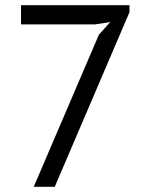

<svg xmlns="http://www.w3.org/2000/svg" viewBox="-20 -720 585 740"><path d="M110 0 361 -586 405 -635 346 -626H61V-700H479V-673L191 0Z"/></svg>

Font: PTSans
Style: Regular
Weight: 400
Designer: A.Korolkova, O.Umpeleva, V.Yefimov
Foundry: ParaType Ltd
Version: Version 2.003W OFL